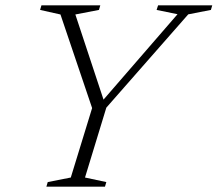

<svg xmlns="http://www.w3.org/2000/svg" viewBox="-20 -696 812 716"><path d="M642 -643 564 -659 569.5 -676H771.5L766.5 -659L682 -642.5L376.5 -294.5L297 -34L376.5 -17L371.5 0H153L158 -17L244 -34L323.5 -293L205.5 -642L129.5 -659L134.5 -676H354L349 -659L261 -642L371 -309.5H353Z"/></svg>

Font: Newsreader 16pt 16pt Light
Style: Italic
Weight: 300
Italic angle: -17°
Version: Version 1.003